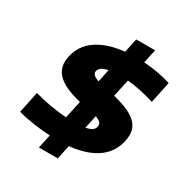

<svg xmlns="http://www.w3.org/2000/svg" viewBox="-198 -929 1137 1188"><g transform="rotate(30 371.0 -335.0)"><path d="M710 -489 742 -642C674 -662 612 -673 547 -677L568 -775H433L412 -675C248 -658 148 -588 124 -474C102 -371 156 -306 325 -266L298 -141C216 -146 132 -162 67 -181L35 -28C110 -8 193 3 267 7L246 105H381L402 5C574 -12 668 -87 690 -203C710 -307 656 -364 489 -405L516 -529C576 -524 636 -511 710 -489ZM315 -482C320 -500 336 -516 380 -525L361 -434C323 -447 311 -461 315 -482ZM434 -145 454 -238C489 -226 500 -212 497 -192C495 -173 483 -154 434 -145Z"/></g></svg>

Font: LT Wave Black
Style: Italic
Weight: 900
Designer: Daniel Lyons
Version: Version 2.5 (Glyphs App)